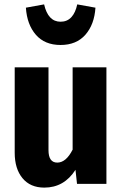

<svg xmlns="http://www.w3.org/2000/svg" viewBox="-20 -838 557 875"><path d="M465 0H331L324 -64Q272 17 182 17Q118 17 82.5 -26Q47 -69 47 -142V-531H201V-154Q201 -97 241 -97Q281 -97 311 -156V-531H465ZM98 -803 181 -818Q199 -739 256 -739Q286 -739 305 -759.5Q324 -780 332 -818L415 -803Q410 -726 369 -679.5Q328 -633 256 -633Q184 -633 143.5 -679.5Q103 -726 98 -803Z"/></svg>

Font: Fira Sans Condensed
Style: Bold
Weight: 700
Width: 3
Designer: bBox Type GmbH & Carrois Corporate GbR & Edenspiekermann AG
Foundry: bBox Type GmbH & Carrois Corporate GbR & Edenspiekermann AG
Version: Version 4.301